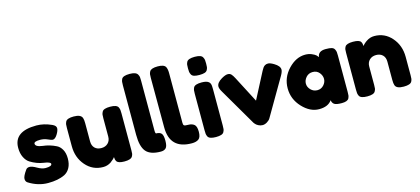

<svg xmlns="http://www.w3.org/2000/svg" viewBox="-62 -1277 3909 1787"><g transform="rotate(-15 1893.0 -383.5)"><path d="M44 -47Q25 -59 25 -85Q25 -111 63 -164Q74 -181 98.5 -181Q123 -181 165 -156.5Q207 -132 241 -132Q302 -132 302 -156Q302 -175 235 -184Q172 -193 110 -231Q81 -249 62 -287.5Q43 -326 43 -379Q43 -537 260 -537Q331 -537 406 -503Q441 -487 441 -463Q441 -439 419 -404Q397 -369 374 -369Q362 -369 329.5 -384Q297 -399 259 -399Q200 -399 200 -377Q200 -347 268 -338Q334 -331 396 -300Q425 -286 444.5 -251.5Q464 -217 464 -165Q464 -113 444.5 -76.5Q425 -40 390 -22Q326 9 229.5 9Q133 9 44 -47Z M763 -2Q662 -2 595.5 -78.5Q529 -155 529 -265V-440Q529 -464 530.5 -475Q532 -486 539 -501Q553 -528 617 -528Q687 -528 699 -490Q705 -474 705 -439V-264Q705 -223 728.5 -200Q752 -177 791.5 -177Q831 -177 855.5 -201Q880 -225 880 -264V-441Q880 -464 881.5 -475.5Q883 -487 891 -502Q904 -528 968 -528Q1031 -528 1045 -501Q1052 -486 1053.5 -474.5Q1055 -463 1055 -440V-86Q1055 -64 1053.5 -52.5Q1052 -41 1044 -27Q1029 -1 967 -1Q906 -1 892 -25Q882 -42 882 -66Q878 -59 864 -46Q850 -33 837 -24Q803 -2 763 -2Z M1319 -177Q1352 -177 1368 -160Q1384 -143 1384 -90Q1384 -37 1367 -19.5Q1350 -2 1318 -2Q1217 -2 1176 -50.5Q1135 -99 1135 -212V-689Q1135 -712 1136.5 -723.5Q1138 -735 1145 -750Q1159 -776 1223 -776Q1284 -776 1299 -748Q1307 -734 1308.5 -722.5Q1310 -711 1310 -688V-208Q1310 -177 1319 -177ZM1617 -2Q1405 -2 1405 -212L1404 -689Q1404 -712 1405.5 -723.5Q1407 -735 1415 -750Q1430 -776 1493 -776Q1554 -776 1569 -748Q1580 -726 1580 -688V-208Q1580 -189 1588 -183Q1596 -177 1629 -177Q1662 -177 1684 -160Q1706 -143 1706 -90Q1706 -37 1682.5 -19.5Q1659 -2 1617 -2Z M1761 -439Q1761 -462 1762.5 -473.5Q1764 -485 1771 -500Q1785 -526 1849 -526Q1897 -526 1917 -509Q1934 -495 1935 -466Q1936 -456 1936 -437V-87Q1936 -64 1934.5 -52.5Q1933 -41 1925 -26Q1912 0 1848 0Q1785 0 1771 -27Q1764 -42 1762.5 -53Q1761 -64 1761 -88ZM1771 -746Q1785 -773 1849 -773Q1912 -773 1925 -746Q1933 -731 1934.5 -719.5Q1936 -708 1936 -685Q1936 -662 1934.5 -650.5Q1933 -639 1925.5 -624.5Q1918 -610 1899 -604Q1880 -598 1848.5 -598Q1817 -598 1798 -604Q1779 -610 1771.5 -625Q1764 -640 1762.5 -651.5Q1761 -663 1761 -686Q1761 -709 1762.5 -720.5Q1764 -732 1771 -746Z M2547 -515Q2599 -484 2599 -449Q2599 -429 2579 -394L2372 -39Q2362 -22 2340 -8.5Q2318 5 2296.5 5Q2275 5 2255.5 -5.5Q2236 -16 2228 -27L2219 -38L2011 -394Q1991 -427 1991 -448Q1991 -484 2043 -515Q2081 -537 2103 -537Q2125 -537 2137.5 -523.5Q2150 -510 2164 -483L2295 -231L2426 -483Q2437 -502 2442.5 -510.5Q2448 -519 2460 -527.5Q2472 -536 2492 -536Q2512 -536 2547 -515Z M2966 -471Q2972 -527 3045 -527Q3084 -527 3103 -521Q3122 -515 3129.5 -500Q3137 -485 3138.5 -473.5Q3140 -462 3140 -439V-89Q3140 -66 3138.5 -54.5Q3137 -43 3130 -28Q3116 -2 3061.5 -2Q3007 -2 2988.5 -15.5Q2970 -29 2967 -55Q2930 -2 2843.5 -2Q2757 -2 2683 -81Q2609 -160 2609 -264.5Q2609 -369 2683.5 -447.5Q2758 -526 2847 -526Q2881 -526 2909 -514Q2937 -502 2948 -491.5Q2959 -481 2966 -471ZM2784 -263Q2784 -230 2810 -203.5Q2836 -177 2873 -177Q2910 -177 2934.5 -204Q2959 -231 2959 -263.5Q2959 -296 2935.5 -324Q2912 -352 2872.5 -352Q2833 -352 2808.5 -324Q2784 -296 2784 -263Z M3513 -527Q3613 -527 3679.5 -450.5Q3746 -374 3746 -264V-88Q3746 -65 3744.5 -53.5Q3743 -42 3736 -28Q3722 -1 3658 -1Q3587 -1 3576 -38Q3570 -55 3570 -89V-265Q3570 -306 3546.5 -329Q3523 -352 3483.5 -352Q3444 -352 3419.5 -328Q3395 -304 3395 -265V-88Q3395 -65 3393.5 -53.5Q3392 -42 3384 -28Q3371 -1 3307 -1Q3244 -1 3230 -28Q3223 -43 3221.5 -54.5Q3220 -66 3220 -89V-443Q3220 -465 3221.5 -476.5Q3223 -488 3231 -502Q3245 -527 3308 -527Q3369 -527 3383 -504Q3393 -487 3393 -463Q3397 -470 3411 -483Q3425 -496 3438 -504Q3472 -527 3513 -527Z"/></g></svg>

Font: Fredoka One
Style: Regular
Weight: 400
Version: Version 1.001;April 7, 2020;FontCreator 12.0.0.2522 64-bit